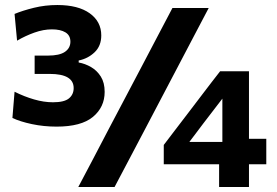

<svg xmlns="http://www.w3.org/2000/svg" viewBox="-20 -745 1102 765"><path d="M205.5 -240.5Q154 -240.5 107 -250.5Q60 -260.5 29.5 -275L38 -379.5Q77 -360 116 -348.8Q155 -337.5 191 -337.5Q236 -337.5 254.8 -353Q273.5 -368.5 273.5 -394Q273.5 -450.5 178 -450.5H118V-523.5H171.5Q217 -523.5 238.8 -538.5Q260.5 -553.5 260.5 -579Q260.5 -604 240.8 -616Q221 -628 187 -628Q153 -628 117.2 -615.2Q81.5 -602.5 48 -583L38 -689.5Q70.5 -703 115.2 -714Q160 -725 208.5 -725Q291.5 -725 337.5 -692Q383.5 -659 383.5 -604Q383.5 -562 357 -536.8Q330.5 -511.5 293.5 -504V-496Q319 -491.5 342.8 -477.8Q366.5 -464 381.8 -439.8Q397 -415.5 397 -379Q397 -318 350.2 -279.2Q303.5 -240.5 205.5 -240.5ZM292 0Q321 -55 349 -108Q377 -161 412.5 -229.5L543 -477Q580 -547.5 608.5 -601.8Q637 -656 667 -713H811.5Q781.5 -656 753 -601.8Q724.5 -547.5 687.5 -477L557.5 -229.5Q521.5 -161 493.5 -108Q465.5 -55 436.5 0ZM853 0V-90.5H632.5V-167.5Q651.5 -192.5 680.5 -230.5Q709.5 -268.5 732.5 -298.5L791.5 -376Q807.5 -397 824 -418.5Q840.5 -440 857 -461H972V-192H1041V-90.5H972V0ZM790 -253Q776 -234.5 762.5 -216.5Q748.5 -198 734.5 -179.5H866V-352Z"/></svg>

Font: Heraclito
Style: Bold
Weight: 700
Designer: Kostas Bartsokas (font) & Cristiano Sobral (main changes)
Foundry: Kostas Bartsokas (font) & Cristiano Sobral (main changes)
Version: Version 1.00;July 8, 2020;FontCreator 13.0.0.2655 64-bit